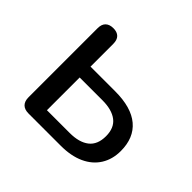

<svg xmlns="http://www.w3.org/2000/svg" viewBox="-124 -641 788 788"><g transform="rotate(45 270.5 -247.0)"><path d="M125 0Q102 0 90 -12Q78 -24 78 -47V-448Q78 -471 90 -482.5Q102 -494 124 -494Q146 -494 157.5 -482.5Q169 -471 169 -448V-316H312Q406 -316 454 -275.5Q502 -235 502 -159Q502 -111 479.5 -75Q457 -39 414.5 -19.5Q372 0 312 0ZM169 -63H301Q356 -63 386 -86.5Q416 -110 416 -159Q416 -207 386 -230Q356 -253 301 -253H169Z"/></g></svg>

Font: Nunito Medium
Style: Regular
Weight: 500
Designer: Vernon Adams
Foundry: Vernon Adams
Version: Version 3.602